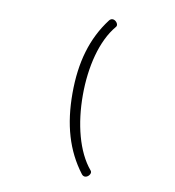

<svg xmlns="http://www.w3.org/2000/svg" viewBox="-79 -697 763 838"><g transform="rotate(10 302.5 -278.5)"><path d="M236.3 -278.3C236.3 -140.1 268.1 -29.8 337.9 62C342.3 67.9 347.7 70.3 353 70.3C364.7 70.3 376 58.1 376 47.9C376 44.9 375 42.5 373 40C311.5 -32.2 282.2 -153.3 282.2 -278.3C282.2 -403.3 311.5 -524.4 373 -596.7C375 -599.1 376 -601.6 376 -604.5C376 -614.7 364.7 -627 353 -627C347.7 -627 342.3 -624.5 337.9 -618.7C268.1 -526.9 236.3 -416.5 236.3 -278.3Z"/></g></svg>

Font: Cutive Mono
Style: Regular
Weight: 400
Monospace: yes
Designer: Vernon Adams
Foundry: Vernon Adams
Version: Version 1.002